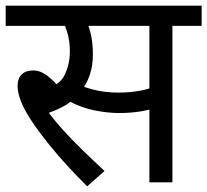

<svg xmlns="http://www.w3.org/2000/svg" viewBox="-20 -642 730 676"><path d="M287 14Q212 -60 154.5 -131Q97 -202 70 -251Q56 -277 49 -299Q42 -321 42 -340Q42 -366 56.5 -380Q71 -394 96 -394Q122 -394 146.5 -375.5Q171 -357 195 -326L148 -331Q193 -345 209.5 -382Q226 -419 226 -460Q226 -495 218.5 -522Q211 -549 202 -564L243 -551H0V-622H417V-551H251L285 -566Q296 -542 301.5 -513.5Q307 -485 307 -450Q307 -410 295.5 -376.5Q284 -343 261 -317L257 -310Q239 -289 213 -273Q187 -257 147 -243L145 -254Q170 -220 201 -185.5Q232 -151 269 -115Q306 -79 348 -40ZM400 -244Q359 -244 312 -253.5Q265 -263 221 -287L248 -347Q289 -330 323.5 -323Q358 -316 399 -316Q440 -316 477.5 -323.5Q515 -331 553 -348V-272Q518 -257 479.5 -250.5Q441 -244 400 -244ZM506 0V-551H396V-622H690V-551H587V0Z"/></svg>

Font: uhindi25
Style: Book
Weight: 400
Designer: Jelle Bosma - Monotype Design Team
Foundry: Monotype Imaging Inc.
Version: Version 2.003